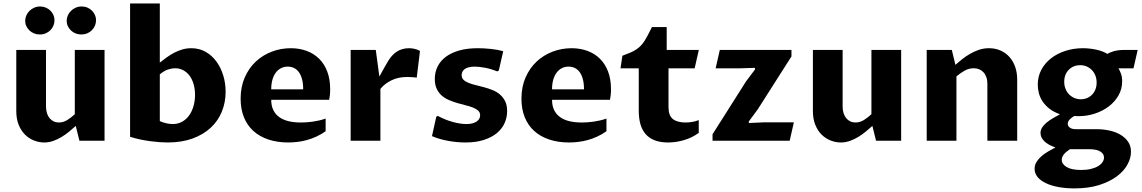

<svg xmlns="http://www.w3.org/2000/svg" viewBox="-20 -802 6506 1094"><path d="M72.8 -517.6H242.2V-194.3Q242.2 -173.8 247.6 -157Q252.9 -140.1 262.7 -128.4Q272.5 -116.7 285.9 -110.4Q299.3 -104 315.4 -104Q340.3 -104 363 -117.9Q385.7 -131.8 406.2 -151.4V-517.6H575.7V0H432.6L411.6 -84.5Q394 -68.8 373.8 -52Q353.5 -35.2 330.8 -21.5Q308.1 -7.8 283.4 1Q258.8 9.8 231.9 9.8Q202.1 9.8 173.6 -1.5Q145 -12.7 122.6 -34.9Q100.1 -57.1 86.4 -90.8Q72.8 -124.5 72.8 -169.4ZM123.5 -683.1Q123.5 -699.2 130.1 -714.1Q136.7 -729 148.2 -740.2Q159.7 -751.5 175.3 -758.3Q190.9 -765.1 209 -765.1Q226.1 -765.1 241 -758.8Q255.9 -752.4 266.8 -741.7Q277.8 -731 284.2 -716.8Q290.5 -702.6 290.5 -686.5Q290.5 -670.4 284.4 -655.8Q278.3 -641.1 267.1 -629.9Q255.9 -618.7 240.5 -612.1Q225.1 -605.5 206.5 -605.5Q189.5 -605.5 174.3 -611.6Q159.2 -617.7 147.9 -628.4Q136.7 -639.2 130.1 -653.1Q123.5 -667 123.5 -683.1ZM359.9 -683.1Q359.9 -699.2 366.5 -714.1Q373 -729 384.5 -740.2Q396 -751.5 411.6 -758.3Q427.2 -765.1 445.3 -765.1Q462.9 -765.1 477.8 -758.8Q492.7 -752.4 503.7 -741.7Q514.6 -731 521 -716.8Q527.3 -702.6 527.3 -686.5Q527.3 -670.4 521 -655.8Q514.6 -641.1 503.7 -629.9Q492.7 -618.7 477.1 -612.1Q461.4 -605.5 443.4 -605.5Q425.8 -605.5 410.6 -611.6Q395.5 -617.7 384.3 -628.4Q373 -639.2 366.5 -653.1Q359.9 -667 359.9 -683.1Z M721.2 -782.2H890.6V-445.3Q910.2 -460.9 930.9 -475.8Q951.7 -490.7 973.9 -502.2Q996.1 -513.7 1020 -520.5Q1043.9 -527.3 1070.3 -527.3Q1115.7 -527.3 1151.9 -506.6Q1188 -485.8 1213.1 -451.4Q1238.3 -417 1252 -372.3Q1265.6 -327.6 1265.6 -279.3Q1265.6 -218.8 1244.1 -166Q1222.7 -113.3 1180.7 -74.2Q1138.7 -35.2 1077.1 -12.7Q1015.6 9.8 936 9.8Q916 9.8 890.9 8.1Q865.7 6.3 837.6 2.7Q809.6 -1 780 -7.1Q750.5 -13.2 721.2 -22.5ZM890.6 -111.8Q911.1 -103 929.7 -99.1Q948.2 -95.2 963.9 -95.2Q995.6 -95.2 1019.5 -109.4Q1043.5 -123.5 1059.3 -146.7Q1075.2 -169.9 1083.3 -200Q1091.3 -230 1091.3 -261.7Q1091.3 -293 1083.7 -320.6Q1076.2 -348.1 1061.5 -368.7Q1046.9 -389.2 1025.6 -401.1Q1004.4 -413.1 976.6 -413.1Q959 -413.1 937.3 -406Q915.5 -398.9 890.6 -378.4Z M1835.4 -54.2Q1809.1 -35.6 1781.5 -23.2Q1753.9 -10.7 1726.6 -3.4Q1699.2 3.9 1672.9 6.8Q1646.5 9.8 1622.1 9.8Q1559.6 9.8 1509.3 -7.1Q1459 -23.9 1423.8 -55.7Q1388.7 -87.4 1369.9 -133.8Q1351.1 -180.2 1351.1 -239.7Q1351.1 -307.1 1374.5 -360.6Q1397.9 -414.1 1437.3 -450.9Q1476.6 -487.8 1528.3 -507.6Q1580.1 -527.3 1636.7 -527.3Q1685.5 -527.3 1726.8 -512.2Q1768.1 -497.1 1798.1 -467.5Q1828.1 -438 1844.7 -394.3Q1861.3 -350.6 1861.3 -293.5Q1861.3 -274.9 1859.6 -259.3Q1857.9 -243.7 1855.5 -233.4H1525.4Q1525.4 -199.2 1537.4 -174.8Q1549.3 -150.4 1571.5 -134.5Q1593.8 -118.7 1625 -111.3Q1656.2 -104 1694.8 -104Q1708.5 -104 1725.3 -105Q1742.2 -106 1760.5 -108.6Q1778.8 -111.3 1797.9 -115.5Q1816.9 -119.6 1835.4 -126.5ZM1707.5 -293Q1707.5 -326.7 1700.9 -351.1Q1694.3 -375.5 1682.6 -391.4Q1670.9 -407.2 1654.8 -414.8Q1638.7 -422.4 1619.6 -422.4Q1598.6 -422.4 1581.3 -413.6Q1564 -404.8 1551.5 -388.2Q1539.1 -371.6 1532.2 -347.7Q1525.4 -323.7 1525.4 -293Z M1978 -517.6H2121.1L2141.6 -365.7Q2149.4 -379.9 2157.5 -394.5Q2165.5 -409.2 2172.6 -421.6Q2179.7 -434.1 2185.3 -443.4Q2190.9 -452.6 2193.4 -457Q2202.6 -472.2 2214.4 -485.1Q2226.1 -498 2240.2 -507.3Q2254.4 -516.6 2272 -522Q2289.6 -527.3 2311 -527.3Q2325.2 -527.3 2342 -523.7Q2358.9 -520 2373 -511.7L2354.5 -359.4Q2350.1 -360.4 2342.8 -361.1Q2335.4 -361.8 2327.4 -362.3Q2319.3 -362.8 2311.8 -363Q2304.2 -363.3 2298.3 -363.3Q2249 -363.3 2210.2 -344.2Q2171.4 -325.2 2147.5 -295.4V0H1978Z M2465.8 -136.7 2474.6 -141.6Q2515.1 -119.6 2558.6 -107.4Q2602.1 -95.2 2638.2 -95.2Q2658.2 -95.2 2672.9 -99.4Q2687.5 -103.5 2697 -110.4Q2706.5 -117.2 2711.2 -126.2Q2715.8 -135.3 2715.8 -145Q2715.8 -161.1 2704.8 -171.4Q2693.8 -181.6 2675.5 -189Q2657.2 -196.3 2634 -201.9Q2610.8 -207.5 2586.7 -214.6Q2562.5 -221.7 2539.3 -231.4Q2516.1 -241.2 2497.8 -256.8Q2479.5 -272.5 2468.5 -295.7Q2457.5 -318.8 2457.5 -352.1Q2457.5 -390.6 2473.4 -422.9Q2489.3 -455.1 2520.3 -478.3Q2551.3 -501.5 2596.7 -514.4Q2642.1 -527.3 2701.7 -527.3Q2716.8 -527.3 2735.8 -526.4Q2754.9 -525.4 2774.7 -523.4Q2794.4 -521.5 2813.2 -518.1Q2832 -514.6 2847.2 -510.3L2822.3 -400.4L2813 -395Q2777.8 -409.7 2743.4 -416Q2709 -422.4 2684.6 -422.4Q2664.6 -422.4 2650.4 -418.5Q2636.2 -414.6 2627.4 -408Q2618.7 -401.4 2614.5 -392.8Q2610.4 -384.3 2610.4 -374.5Q2610.4 -357.4 2621.6 -346.9Q2632.8 -336.4 2650.9 -329.3Q2668.9 -322.3 2692.4 -316.7Q2715.8 -311 2740 -304.4Q2764.2 -297.9 2787.6 -288.3Q2811 -278.8 2829.1 -263.2Q2847.2 -247.6 2858.4 -224.9Q2869.6 -202.1 2869.6 -168.9Q2869.6 -133.3 2855.2 -100.8Q2840.8 -68.4 2811.5 -43.9Q2782.2 -19.5 2737.5 -4.9Q2692.9 9.8 2632.3 9.8Q2609.4 9.8 2584.7 7.6Q2560.1 5.4 2535.4 1Q2510.7 -3.4 2486.6 -10.3Q2462.4 -17.1 2441.4 -26.4Z M3435.5 -54.2Q3409.2 -35.6 3381.6 -23.2Q3354 -10.7 3326.7 -3.4Q3299.3 3.9 3272.9 6.8Q3246.6 9.8 3222.2 9.8Q3159.7 9.8 3109.4 -7.1Q3059.1 -23.9 3023.9 -55.7Q2988.8 -87.4 2970 -133.8Q2951.2 -180.2 2951.2 -239.7Q2951.2 -307.1 2974.6 -360.6Q2998 -414.1 3037.4 -450.9Q3076.7 -487.8 3128.4 -507.6Q3180.2 -527.3 3236.8 -527.3Q3285.6 -527.3 3326.9 -512.2Q3368.2 -497.1 3398.2 -467.5Q3428.2 -438 3444.8 -394.3Q3461.4 -350.6 3461.4 -293.5Q3461.4 -274.9 3459.7 -259.3Q3458 -243.7 3455.6 -233.4H3125.5Q3125.5 -199.2 3137.5 -174.8Q3149.4 -150.4 3171.6 -134.5Q3193.8 -118.7 3225.1 -111.3Q3256.3 -104 3294.9 -104Q3308.6 -104 3325.4 -105Q3342.3 -106 3360.6 -108.6Q3378.9 -111.3 3397.9 -115.5Q3417 -119.6 3435.5 -126.5ZM3307.6 -293Q3307.6 -326.7 3301 -351.1Q3294.4 -375.5 3282.7 -391.4Q3271 -407.2 3254.9 -414.8Q3238.8 -422.4 3219.7 -422.4Q3198.7 -422.4 3181.4 -413.6Q3164.1 -404.8 3151.6 -388.2Q3139.2 -371.6 3132.3 -347.7Q3125.5 -323.7 3125.5 -293Z M3619.6 -412.6H3515.6L3526.4 -484.4Q3552.2 -493.7 3571.3 -502Q3590.3 -510.3 3604.7 -519.8Q3619.1 -529.3 3630.1 -540.5Q3641.1 -551.8 3651.1 -567.1Q3661.1 -582.5 3671.4 -602.1Q3681.6 -621.6 3694.8 -647.9H3778.8V-517.6H3961.9L3938 -412.6H3789.1V-191.4Q3789.1 -143.1 3814.2 -123.5Q3839.4 -104 3886.2 -104Q3904.8 -104 3924.1 -107.2Q3943.4 -110.4 3961.4 -117.7V-44.9Q3923.3 -17.1 3877.7 -3.7Q3832 9.8 3786.6 9.8Q3741.7 9.8 3710 -2.7Q3678.2 -15.1 3658.2 -38.6Q3638.2 -62 3628.9 -95.2Q3619.6 -128.4 3619.6 -169.9Z M4040 -37.1 4231 -338.4 4281.7 -405.8V-415.5L4191.9 -412.6H4057.6L4081.5 -517.6H4489.7V-480.5L4297.4 -178.7L4246.6 -109.9V-101.1L4333.5 -105H4503.4L4479.5 0H4040Z M4611.8 -517.6H4781.2V-194.3Q4781.2 -173.8 4786.6 -157Q4792 -140.1 4801.8 -128.4Q4811.5 -116.7 4825 -110.4Q4838.4 -104 4854.5 -104Q4879.4 -104 4902.1 -117.9Q4924.8 -131.8 4945.3 -151.4V-517.6H5114.7V0H4971.7L4950.7 -84.5Q4933.1 -68.8 4912.8 -52Q4892.6 -35.2 4869.9 -21.5Q4847.2 -7.8 4822.5 1Q4797.9 9.8 4771 9.8Q4741.2 9.8 4712.6 -1.5Q4684.1 -12.7 4661.6 -34.9Q4639.2 -57.1 4625.5 -90.8Q4611.8 -124.5 4611.8 -169.4Z M5260.3 -517.6H5403.3L5423.8 -432.6Q5440.4 -447.3 5461.2 -463.9Q5481.9 -480.5 5506.1 -494.6Q5530.3 -508.8 5557.6 -518.1Q5585 -527.3 5614.7 -527.3Q5650.9 -527.3 5680.4 -514.4Q5710 -501.5 5731.2 -478Q5752.4 -454.6 5764.2 -421.6Q5775.9 -388.7 5775.9 -348.6V0H5606V-324.2Q5606 -346.2 5599.9 -362.8Q5593.8 -379.4 5583.3 -390.6Q5572.8 -401.9 5558.6 -407.5Q5544.4 -413.1 5528.3 -413.1Q5501.5 -413.1 5477.3 -399.9Q5453.1 -386.7 5429.7 -366.7V0H5260.3Z M6076.2 48.3Q6067.9 54.2 6059.6 60.5Q6051.3 66.9 6044.7 74.2Q6038.1 81.5 6033.9 90.1Q6029.8 98.6 6029.8 108.4Q6029.8 133.3 6057.9 149.9Q6085.9 166.5 6140.1 166.5Q6172.4 166.5 6196.8 160.4Q6221.2 154.3 6237.5 144.3Q6253.9 134.3 6262.2 121.6Q6270.5 108.9 6270.5 95.7Q6270.5 73.7 6249 61Q6227.5 48.3 6189 48.3ZM5993.7 38.1Q5952.1 23.9 5930.4 2.7Q5908.7 -18.6 5908.7 -44.4Q5908.7 -61.5 5918.5 -76.2Q5928.2 -90.8 5943.8 -103.8Q5959.5 -116.7 5979.2 -128.2Q5999 -139.6 6019.5 -150.9Q5982.9 -164.1 5958.7 -183.3Q5934.6 -202.6 5919.9 -225.1Q5905.3 -247.6 5899.2 -272Q5893.1 -296.4 5893.1 -319.8Q5893.1 -365.7 5913.3 -404.1Q5933.6 -442.4 5968.8 -469.7Q6003.9 -497.1 6050.8 -512.2Q6097.7 -527.3 6150.9 -527.3Q6169.9 -527.3 6189.2 -525.1Q6208.5 -522.9 6226.6 -519Q6244.6 -515.1 6260.7 -509Q6276.9 -502.9 6289.6 -495.1Q6296.9 -499 6306.2 -503.2Q6315.4 -507.3 6327.1 -510.5Q6338.9 -513.7 6354 -515.6Q6369.1 -517.6 6388.2 -517.6H6462.4L6438.5 -412.6H6353Q6359.4 -402.3 6366.7 -383.5Q6374 -364.7 6374 -338.4Q6374 -295.4 6353.5 -259Q6333 -222.7 6298.6 -196.3Q6264.2 -169.9 6219.2 -155Q6174.3 -140.1 6125.5 -140.1Q6119.6 -140.1 6113.5 -140.4Q6107.4 -140.6 6101.1 -141.1Q6095.2 -137.7 6088.9 -133.3Q6082.5 -128.9 6076.9 -123.3Q6071.3 -117.7 6067.6 -111.1Q6064 -104.5 6064 -97.2Q6064 -83.5 6075.9 -74.7Q6087.9 -65.9 6110.4 -65.9H6229.5Q6264.6 -65.9 6299.6 -58.6Q6334.5 -51.3 6362.1 -35.6Q6389.6 -20 6407 4.4Q6424.3 28.8 6424.3 63Q6424.3 98.1 6404.3 135.3Q6384.3 172.4 6344 202.6Q6303.7 232.9 6243.2 252.2Q6182.6 271.5 6102.1 271.5Q6053.2 271.5 6011.7 263.9Q5970.2 256.3 5939.7 241.9Q5909.2 227.5 5892.1 206.8Q5875 186 5875 160.2Q5875 138.7 5886 120.8Q5897 103 5914.1 88.1Q5931.2 73.2 5952.4 61Q5973.6 48.8 5993.7 38.1ZM6043.9 -336.4Q6043.9 -314 6051.3 -295.7Q6058.6 -277.3 6071.5 -264.2Q6084.5 -251 6101.6 -243.7Q6118.7 -236.3 6138.2 -236.3Q6156.7 -236.3 6173.1 -242.9Q6189.5 -249.5 6201.9 -262Q6214.4 -274.4 6221.4 -292Q6228.5 -309.6 6228.5 -331.5Q6228.5 -353.5 6221.2 -371.8Q6213.9 -390.1 6200.9 -403.3Q6188 -416.5 6170.9 -423.6Q6153.8 -430.7 6134.3 -430.7Q6115.7 -430.7 6099.4 -424.1Q6083 -417.5 6070.6 -405.3Q6058.1 -393.1 6051 -375.7Q6043.9 -358.4 6043.9 -336.4Z"/></svg>

Font: Proza Libre
Style: Bold
Weight: 700
Designer: Jasper de Waard
Foundry: Jasper de Waard
Version: Version 1.000; ttfautohint (v1.4.1.8-43bc)